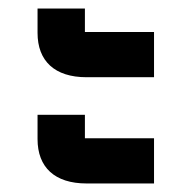

<svg xmlns="http://www.w3.org/2000/svg" viewBox="-20 -515 449 450"><path d="M183 -85H341V-191H179V-246H68V-189C68 -123 108 -85 183 -85ZM183 -334H341V-440H179V-495H68V-438C68 -372 108 -334 183 -334Z"/></svg>

Font: IBM Plex Thai SemiBold
Style: Regular
Weight: 600
Designer: Mike Abbink, Paul van der Laan, Pieter van Rosmalen, Ben Mitchell, Mark Frömberg
Foundry: Bold Monday
Version: Version 1.0